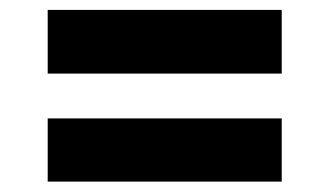

<svg xmlns="http://www.w3.org/2000/svg" viewBox="-20 -510 655 382"><path d="M540.5 -490.3V-363.6H74.9V-490.3ZM540.5 -274.4V-148.7H74.9V-274.4Z"/></svg>

Font: FiraCode Nerd Font
Style: Bold
Weight: 700
Designer: Carrois Corporate, Edenspiekermann AG, Nikita Prokopov
Foundry: Carrois Corporate, Edenspiekermann AG, Nikita Prokopov
Version: Version 6.002;Nerd Fonts 2.1.0